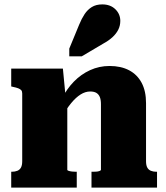

<svg xmlns="http://www.w3.org/2000/svg" viewBox="-20 -853 756 873"><path d="M31 0V-72H33Q48 -72 59 -76.5Q70 -81 75.5 -91.5Q81 -102 81 -120V-428Q81 -438 76.5 -443Q72 -448 63 -451.5Q54 -455 39 -458L31 -460V-541H266L278 -416L286 -414V-81Q286 -78 292.5 -76Q299 -74 308 -73Q317 -72 325 -72H329V0ZM694 0H396V-72H399Q407 -72 416.5 -72.5Q426 -73 432.5 -75.5Q439 -78 439 -81V-379Q439 -399 434 -411.5Q429 -424 418.5 -430.5Q408 -437 390 -437Q368 -437 346.5 -423.5Q325 -410 303.5 -384Q282 -358 259 -317L262 -405Q283 -448 315.5 -481.5Q348 -515 389.5 -534Q431 -553 478 -553Q530 -553 567 -533.5Q604 -514 624 -476.5Q644 -439 644 -384V-120Q644 -102 649.5 -91.5Q655 -81 666 -76.5Q677 -72 691 -72H694ZM340 -741Q351 -768 364.5 -788.5Q378 -809 397.5 -821Q417 -833 445 -833Q482 -833 504.5 -811Q527 -789 527 -758Q527 -736 517.5 -717.5Q508 -699 491 -683.5Q474 -668 450 -655L352 -597H295V-632Z"/></svg>

Font: Roboto Serif 20pt ExtraBold
Style: Regular
Weight: 800
Version: Version 1.008